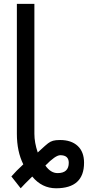

<svg xmlns="http://www.w3.org/2000/svg" viewBox="-20 -780 465 1006"><path d="M273.9 206.5Q199.7 206.5 148.9 145Q102.5 190.4 88.4 206.5L39.6 144.5Q64.9 115.2 102.1 81.1Q68.4 13.7 68.4 -79.1V-759.8H160.2V-78.6Q160.2 -33.2 177.7 19Q183.1 13.7 191.9 5.9Q219.2 -19.5 231.7 -29.1Q244.1 -38.6 257.8 -42.5Q271.5 -46.4 294.9 -46.4Q353.5 -46.4 387 -15.4Q420.4 15.6 420.4 72.8Q420.4 206.5 273.9 206.5ZM295.9 33.2Q270.5 33.2 217.8 87.4Q245.6 127 281.7 127Q340.3 127 340.3 72.8Q340.3 33.2 295.9 33.2Z"/></svg>

Font: SG Kara Bold
Style: Regular
Weight: 400
Designer: Damoon Khanjanzadeh
Version: Version 1.000